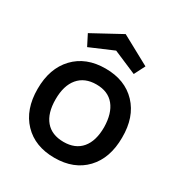

<svg xmlns="http://www.w3.org/2000/svg" viewBox="-143 -670 735 785"><g transform="rotate(30 224.5 -278.0)"><path d="M115 -445 89 -496 225 -570 361 -496 335 -445 225 -492ZM424 -196Q424 -99 370.5 -42.5Q317 14 225 14Q133 14 79 -42.5Q25 -99 25 -196Q25 -293 79 -350Q133 -407 225 -407Q317 -407 371 -350Q425 -293 424 -196ZM225 -61Q280 -61 309.5 -96Q339 -131 339 -196Q338 -261 309 -296.5Q280 -332 225 -332Q170 -332 140 -296.5Q110 -261 110 -196Q110 -131 139.5 -96Q169 -61 225 -61Z"/></g></svg>

Font: MB Grotesk
Style: Regular
Weight: 400
Designer: Nawras Khrais
Foundry: Nawras Khrais
Version: Version 1.000;PS 001.000;hotconv 1.0.88;makeotf.lib2.5.64775